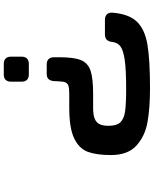

<svg xmlns="http://www.w3.org/2000/svg" viewBox="81 -721 813 1015"><g transform="rotate(-90 487.5 -213.5)"><path d="M498.1 -127.7H424.7Q387.5 -127.7 367.2 -119.3Q346.9 -110.8 338.4 -93.3Q330 -75.8 330 -45.5Q330 -3.3 348.2 16.1Q366.5 35.4 405.7 41.2Q444.9 46.9 524.8 46.9Q624.9 46.9 676.8 39.6Q728.7 32.2 749.8 16.6Q770.8 0.9 773.3 -27.2Q777.2 -65.3 812.9 -65.3H889.5Q909 -65.3 919.3 -54.8Q929.7 -44.3 928 -24.8Q920.9 60.9 881 103Q841.1 145 761.6 159Q682.1 173 527.7 173Q424 173 349.7 159.8Q275.3 146.6 225.3 101.2Q175.3 55.8 175.3 -33.8Q175.3 -109.6 192.3 -155.7Q209.4 -201.8 263.5 -227.8Q317.6 -253.9 424.7 -253.9H498.1Q527 -253.9 540.4 -257.9Q553.9 -261.9 559.3 -274Q564.7 -286.1 565.3 -313.6L566.2 -334Q567.7 -353.6 576.9 -363.3Q586.1 -373 604.1 -373H654.5Q672.8 -373 682.6 -363Q692.4 -353 692.4 -334V-307.4Q692.4 -228.6 677.1 -191.8Q661.7 -155.1 621.7 -141.4Q581.6 -127.7 498.1 -127.7ZM657.9 -467.6H600.7Q582.5 -467.6 572.8 -477.6Q563.1 -487.6 563.1 -506.6V-560.9Q563.1 -580 572.8 -590Q582.5 -600 600.7 -600H657.9Q676.1 -600 685.8 -590Q695.5 -580 695.5 -560.9V-506.6Q695.5 -487.6 685.8 -477.6Q676.1 -467.6 657.9 -467.6Z"/></g></svg>

Font: Gyrochrome
Style: Regular
Weight: 400
Designer: David Moles
Foundry: David Moles
Version: Version 1.005;Glyphs 3.2.3 (3260)